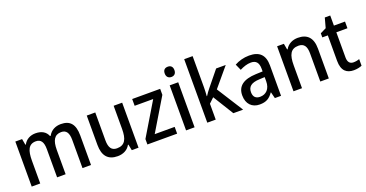

<svg xmlns="http://www.w3.org/2000/svg" viewBox="-35 -1455 4120 2160"><g transform="rotate(-20 2025.0 -375.0)"><path d="M623 -549C559 -549 503 -522 472 -464H464C442 -519 393 -549 319 -549C260 -549 205 -523 176 -467H170L157 -539H76V0H178V-273C178 -393 204 -463 293 -463C352 -463 380 -423 380 -339V0H482V-290C482 -403 514 -463 597 -463C656 -463 684 -422 684 -338V0H786V-354C786 -489 732 -549 623 -549Z M1355 -539H1253V-263C1253 -141 1222 -76 1126 -76C1062 -76 1033 -118 1033 -205V-539H931V-187C931 -56 989 10 1104 10C1167 10 1224 -16 1254 -71H1260L1274 0H1355Z M1817 0V-81H1578L1810 -467V-539H1475V-458H1697L1461 -65V0Z M1976 -744C1941 -744 1917 -726 1917 -683C1917 -641 1942 -621 1976 -621C2009 -621 2033 -641 2033 -683C2033 -725 2009 -744 1976 -744ZM2026 -539H1924V0H2026Z M2279 -386V-760H2178V0H2279V-190L2338 -246L2490 0H2607L2407 -315L2595 -539H2480L2332 -357C2314 -335 2291 -304 2278 -282H2274C2277 -315 2279 -354 2279 -386Z M2877 -549C2812 -549 2750 -531 2702 -504L2735 -430C2779 -452 2823 -468 2869 -468C2928 -468 2960 -437 2960 -360V-329L2878 -326C2728 -320 2652 -263 2652 -153C2652 -51 2712 10 2804 10C2883 10 2924 -17 2965 -75H2968L2987 0H3061V-364C3061 -489 3001 -549 2877 -549ZM2897 -258 2960 -261V-211C2960 -119 2908 -70 2837 -70C2789 -70 2757 -95 2757 -153C2757 -217 2794 -254 2897 -258Z M3460 -549C3399 -549 3341 -523 3310 -467H3304L3291 -539H3210V0H3312V-273C3312 -400 3343 -463 3437 -463C3503 -463 3531 -421 3531 -338V0H3633V-356C3633 -489 3571 -549 3460 -549Z M3957 -75C3914 -75 3890 -102 3890 -157V-459H4023V-539H3890V-660H3825L3793 -543L3722 -508V-459H3788V-154C3788 -32 3847 10 3931 10C3968 10 4005 2 4028 -9V-88C4008 -80 3981 -75 3957 -75Z"/></g></svg>

Font: Noto Sans Gujarati SemiCondensed Medium
Style: Regular
Weight: 500
Width: 4
Designer: Jelle Bosma - Monotype Design Team, Universal Thirst
Foundry: Monotype Imaging Inc.
Version: Version 2.106